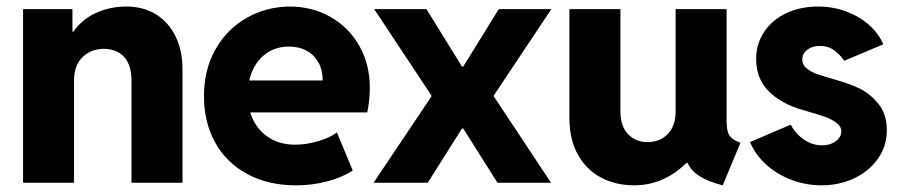

<svg xmlns="http://www.w3.org/2000/svg" viewBox="-20 -553 2724 581"><path d="M49.8 -525.4H199.2V-457H202.1Q227.1 -493.7 269.5 -513.4Q312 -533.2 362.3 -533.2Q414.1 -533.2 452.4 -509.3Q490.7 -485.4 511.5 -442.4Q532.2 -399.4 532.2 -343.8V0H377.9V-310.5Q377.4 -356.9 355.5 -380.9Q333.5 -404.8 293.9 -405.3Q254.4 -404.8 229 -379.4Q203.6 -354 204.1 -308.6V0H49.8Z M597.2 -261.7Q597.2 -342.3 632.1 -403.8Q667 -465.3 726.6 -499Q786.1 -532.7 856.9 -533.2Q924.3 -533.2 979.7 -502Q1035.2 -470.7 1067.1 -414.6Q1099.1 -358.4 1099.1 -287.1Q1098.6 -247.6 1091.3 -212.9H737.3Q751 -167.5 786.9 -141.4Q822.8 -115.2 872.6 -115.2Q907.7 -115.2 944.1 -126.2Q980.5 -137.2 999.5 -152.3L1047.4 -37.1Q1016.6 -16.6 971.2 -4.4Q925.8 7.8 875.5 7.8Q791.5 7.8 728.3 -26.4Q665 -60.5 631.1 -121.8Q597.2 -183.1 597.2 -261.7ZM956.5 -309.6Q956.5 -340.8 943.6 -364Q930.7 -387.2 907.7 -399.7Q884.8 -412.1 855 -412.1Q808.1 -412.1 776.4 -384Q744.6 -356 734.4 -309.6Z M1381.8 -164.1H1377.9L1274.4 0H1110.4L1285.2 -260.7V-264.6L1112.3 -525.4H1270.5L1377.9 -351.6H1381.8L1489.3 -525.4H1648.4L1474.6 -264.6V-260.7L1647.5 0H1485.4Z M1703.1 -195.3V-525.4H1857.4V-215.8Q1857.4 -171.4 1880.4 -147.2Q1903.3 -123 1939.5 -123Q1977.5 -123 2001.2 -148.2Q2024.9 -173.3 2024.4 -215.8V-525.4H2178.7V-183.6Q2179.2 -164.6 2182.6 -153.3Q2186 -142.1 2194.8 -134.8Q2203.6 -127.4 2220.7 -121.1L2167 7.8Q2123 -3.4 2097.2 -19.8Q2071.3 -36.1 2061 -59.6H2056.6Q2024.4 -27.3 1984.6 -9.8Q1944.8 7.8 1898.4 7.8Q1843.3 7.8 1798.8 -15.6Q1754.4 -39.1 1728.8 -85Q1703.1 -130.9 1703.1 -195.3Z M2249.5 -123 2372.6 -175.8Q2386.7 -148.9 2412.1 -131.1Q2437.5 -113.3 2467.3 -113.3Q2484.9 -113.3 2498.3 -119.4Q2511.7 -125.5 2518.8 -135Q2525.9 -144.5 2525.9 -155.3Q2525.9 -170.4 2510.7 -181.6Q2495.6 -192.9 2476.1 -199.7Q2456.5 -206.5 2427.2 -214.8Q2415.5 -218.8 2410.6 -219.7Q2343.8 -238.8 2305.9 -277.1Q2268.1 -315.4 2268.1 -374Q2268.1 -420.4 2292.5 -456.8Q2316.9 -493.2 2359.6 -513.2Q2402.3 -533.2 2455.6 -533.2Q2501 -533.2 2541.3 -518.1Q2581.5 -502.9 2610.6 -476.8Q2639.6 -450.7 2652.8 -418.9L2534.7 -369.1Q2523.4 -386.2 2505.1 -400.1Q2486.8 -414.1 2460.4 -414.1Q2438 -414.1 2422.9 -402.3Q2407.7 -390.6 2407.7 -373Q2407.7 -356.4 2421.6 -345.5Q2435.5 -334.5 2455.1 -327.9Q2474.6 -321.3 2512.2 -310.5Q2547.4 -300.8 2579.1 -286.1Q2610.8 -271.5 2637.2 -240Q2663.6 -208.5 2663.6 -159.2Q2663.6 -110.8 2636.7 -72.8Q2609.9 -34.7 2564.7 -13.4Q2519.5 7.8 2466.3 7.8Q2419.9 7.8 2376.7 -8.1Q2333.5 -23.9 2300 -53.7Q2266.6 -83.5 2249.5 -123Z"/></svg>

Font: Reddit Sans Fudge ExtraBold
Style: Regular
Weight: 800
Designer: Stephen Hutchings
Foundry: Reddit
Version: Version 1.011